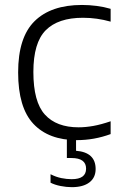

<svg xmlns="http://www.w3.org/2000/svg" viewBox="-20 -570 500 794"><path d="M298 9.5Q181.5 9.5 118.2 -57.8Q55 -125 55 -270.5Q55 -415.5 123 -482.5Q191 -549.5 319 -549.5Q349 -549.5 379.8 -545.5Q410.5 -541.5 437.5 -533.5V-480.5Q409 -488.5 380.8 -492.5Q352.5 -496.5 323 -496.5Q220.5 -496.5 169.2 -445Q118 -393.5 118 -272.5Q118 -148.5 165.8 -96Q213.5 -43.5 305 -43.5Q333.5 -43.5 365.8 -49.2Q398 -55 437.5 -68.5V-15.5Q369.5 9.5 298 9.5ZM277 204Q254.5 204 230.5 199.2Q206.5 194.5 189 185.5V150.5Q211.5 162 233.8 166.5Q256 171 276.5 171Q336 171 336 127.5Q336 83.5 275.5 83.5H256.5V-10H294.5V53.5Q375.5 60 375.5 129Q375.5 164.5 349.8 184.2Q324 204 277 204Z"/></svg>

Font: Encode Sans SmExp Lt
Style: Regular
Weight: 300
Width: 6
Designer: Multiple Designers
Foundry: Impallari Type
Version: Version 3.002; ttfautohint (v1.8.3) -l 8 -r 50 -G 200 -x 14 